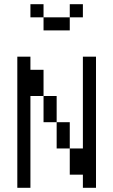

<svg xmlns="http://www.w3.org/2000/svg" viewBox="-20 -895 540 915"><path d="M375 -812.5V-875H312.5V-812.5H187.5V-750H312.5V-812.5ZM62.5 -625Q62.5 -625 62.5 0H125V-437.5H187.5Q187.5 -437.5 187.5 -312.5H250Q250 -312.5 250 -187.5H312.5Q312.5 -187.5 312.5 -62.5H375V0H437.5Q437.5 0 437.5 -625H375V-187.5H312.5Q312.5 -187.5 312.5 -312.5H250Q250 -312.5 250 -437.5H187.5Q187.5 -437.5 187.5 -562.5H125V-625ZM187.5 -812.5V-875H125V-812.5Z"/></svg>

Font: BFUnifontExMono
Style: Regular
Weight: 500
Version: Version 15.0.06